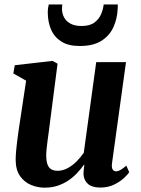

<svg xmlns="http://www.w3.org/2000/svg" viewBox="-20 -834 634 864"><path d="M181 10.5Q149 10.5 119.5 -1.8Q90 -14 70.5 -41.2Q51 -68.5 50.5 -113.5Q50.5 -130.5 52.2 -151.8Q54 -173 57 -196.5Q60 -220 63.2 -243.5Q66.5 -267 70 -288.5L97.5 -471L40 -503.5L46.5 -540.5L216.5 -560L239 -547.5L205.5 -288Q203 -267 200 -245Q197 -223 194.2 -202.5Q191.5 -182 189.8 -164.8Q188 -147.5 188 -135Q188 -109 193.8 -93.8Q199.5 -78.5 210.8 -72Q222 -65.5 239.5 -65.5Q262 -65.5 283.8 -77Q305.5 -88.5 324.2 -107.2Q343 -126 357 -146.5L413 -554.5H547L484 -99Q481.5 -80.5 486.8 -71.8Q492 -63 502 -63Q511 -63 521 -68.5Q531 -74 548.5 -88.5L561.5 -59Q555.5 -49.5 538 -33Q520.5 -16.5 493.2 -3.2Q466 10 431.5 10Q395 10 376.8 -5.5Q358.5 -21 356 -47Q356 -50 356 -55Q356 -60 356.5 -66.5Q357 -73 358 -79.5Q359 -86 359.5 -92L358 -93Q344.5 -74 327.2 -55.5Q310 -37 288.2 -22.2Q266.5 -7.5 240 1.5Q213.5 10.5 181 10.5ZM338.5 -627Q287.5 -627 255.8 -647.2Q224 -667.5 209.5 -701.8Q195 -736 195 -778.5Q195 -790 196.5 -799Q198 -808 199.5 -814H260.5Q260 -809.5 259.5 -804.5Q259 -799.5 259 -793.5Q259 -774 268 -756.5Q277 -739 296.5 -728Q316 -717 347 -717Q384.5 -717 405.2 -732.8Q426 -748.5 435.2 -771Q444.5 -793.5 446.5 -814H510Q510 -809.5 510 -804.5Q510 -799.5 509.5 -793.5Q507.5 -749.5 490.2 -711.5Q473 -673.5 436.2 -650.2Q399.5 -627 338.5 -627Z"/></svg>

Font: Merriweather 36pt
Style: Bold Italic
Weight: 700
Italic angle: -7.8°
Version: Version 2.101